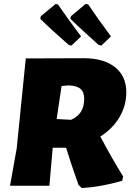

<svg xmlns="http://www.w3.org/2000/svg" viewBox="-20 -944 670 976"><path d="M495 -712 481 -716Q387 -800 338 -848L340 -861L415 -924L428 -922Q475 -852 544 -759ZM343 -712 329 -716Q243 -791 185 -848L187 -861L263 -924L275 -921Q322 -852 392 -759ZM407 -648Q507 -648 564.5 -602.5Q622 -557 622 -475Q622 -407 587.5 -348.5Q553 -290 490 -250Q551 -135 606 -47L601 -25Q495 6 396 12L379 -4Q337 -123 316 -193H248L231 0H31L65 -190L111 -647ZM330 -510 293 -507 268 -339 341 -335Q408 -363 408 -442Q408 -476 389.5 -492Q371 -508 330 -510Z"/></svg>

Font: Alegreya Sans Black
Style: Italic
Weight: 900
Italic angle: -7°
Designer: Juan Pablo del Peral
Foundry: Huerta Tipografica
Version: Version 2.007